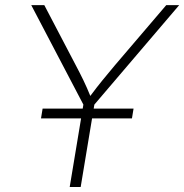

<svg xmlns="http://www.w3.org/2000/svg" viewBox="-20 -748 737 768"><path d="M258.8 0 313.5 -329.6 105 -727.5H157.2L283.2 -486.8Q299.3 -456.5 313.5 -427.2Q327.6 -397.9 341.3 -364.3Q366.2 -397.9 390.1 -427.2Q414.1 -456.5 439.5 -486.8L645 -727.5H696.8L357.4 -329.6L302.7 0ZM144 -274.4 150.4 -313.5H514.2L507.8 -274.4Z"/></svg>

Font: Inter Extra Light
Style: Italic
Weight: 200
Italic angle: -9.39999°
Designer: Rasmus Andersson
Foundry: rsms
Version: Version 4.000;git-3c8e0fc